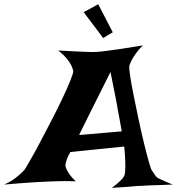

<svg xmlns="http://www.w3.org/2000/svg" viewBox="-120 -902 844 916"><path d="M158.2 -661.1Q207 -658.2 240.7 -656.7Q274.4 -655.3 296.9 -654.3Q322.3 -653.3 339.8 -654.3Q357.4 -655.3 387.7 -659.2Q413.1 -662.1 455.6 -668.5Q498 -674.8 561.5 -685.5Q539.1 -663.1 526.9 -645Q514.6 -627 507.8 -614.3Q500 -598.6 497.1 -587.9Q495.1 -578.1 501 -539.1Q506.8 -500 517.6 -446.8Q528.3 -393.6 541 -333.5Q553.7 -273.4 566.4 -221.2Q579.1 -168.9 589.4 -132.3Q599.6 -95.7 604.5 -88.9Q619.1 -68.4 623 -62Q627 -55.7 636.7 -50.8Q640.6 -48.8 649.4 -44.9Q657.2 -41 670.4 -35.2Q683.6 -29.3 704.1 -21.5Q666 -19.5 638.7 -19Q611.3 -18.6 593.8 -17.6Q573.2 -16.6 558.6 -15.6Q543.9 -15.6 523.4 -13.7Q505.9 -11.7 478 -9.8Q450.2 -7.8 413.1 -5.9Q432.6 -19.5 444.8 -30.8Q457 -42 463.9 -49.8Q471.7 -59.6 474.6 -67.4Q476.6 -76.2 477.5 -93.8Q478.5 -109.4 477.5 -135.3Q476.6 -161.1 472.7 -203.1L215.8 -176.8Q206.1 -160.2 201.2 -147.9Q196.3 -135.7 194.3 -127Q191.4 -116.2 192.4 -109.4Q194.3 -101.6 199.2 -90.8Q204.1 -81.1 213.4 -67.9Q222.7 -54.7 241.2 -37.1Q216.8 -38.1 191.4 -38.1Q166 -38.1 144.5 -37.1Q119.1 -36.1 94.7 -35.2Q70.3 -34.2 39.1 -32.2Q12.7 -30.3 -22.9 -27.8Q-58.6 -25.4 -99.6 -21.5Q-74.2 -33.2 -56.6 -45.4Q-39.1 -57.6 -27.3 -68.4Q-13.7 -80.1 -3.9 -90.8Q2.9 -100.6 23.4 -136.2Q43.9 -171.9 69.8 -220.7Q95.7 -269.5 124.5 -325.2Q153.3 -380.9 176.8 -430.2Q200.2 -479.5 214.8 -515.6Q229.5 -551.8 229.5 -562.5Q227.5 -575.2 219.7 -590.8Q212.9 -604.5 198.7 -622.1Q184.6 -639.6 158.2 -661.1ZM460.9 -275.4Q455.1 -309.6 450.2 -334.5Q445.3 -359.4 442.4 -376Q438.5 -395.5 436.5 -410.2Q433.6 -423.8 429.7 -445.3Q425.8 -463.9 420.4 -491.7Q415 -519.5 407.2 -558.6Q351.6 -447.3 320.8 -386.2Q290 -325.2 276.4 -296.9Q259.8 -263.7 257.8 -257.8ZM279.3 -843.8 348.6 -881.8 418 -748 372.1 -720.7Z"/></svg>

Font: Irish Growler
Style: Regular
Weight: 400
Designer: Squid
Foundry: Font Diner, Inc DBA Sideshow
Version: Version 1.000